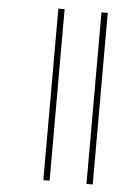

<svg xmlns="http://www.w3.org/2000/svg" viewBox="-52 -703 575 794"><g transform="rotate(5 235.5 -306.0)"><path d="M158 -662V50H184V-662ZM337 -662V50H363V-662Z"/></g></svg>

Font: Noto Sans Sinhala UI Condensed Thin
Style: Regular
Weight: 100
Width: 3
Designer: Jelle Bosma - Monotype Design Team
Foundry: Monotype Imaging Inc.
Version: Version 2.006